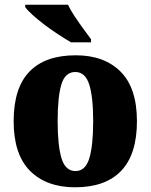

<svg xmlns="http://www.w3.org/2000/svg" viewBox="-20 -786 641 816"><path d="M299 10Q177 10 107.5 -60Q38 -130 38 -271Q38 -412 105 -481.5Q172 -551 302 -551Q423 -551 492.5 -481.5Q562 -412 562 -271Q562 -130 495 -60Q428 10 299 10ZM301 -59Q343 -59 359.5 -113Q376 -167 376 -271Q376 -375 359 -427.5Q342 -480 300 -480Q257 -480 241 -427.5Q225 -375 225 -271Q225 -167 241.5 -113Q258 -59 301 -59ZM282 -606Q258 -620 228 -639.5Q198 -659 169 -681Q140 -703 118 -723Q96 -743 87 -756V-766H269Q279 -744 297 -717Q315 -690 334 -664Q353 -638 367 -619V-606Z"/></svg>

Font: Noto Serif Armenian SemiCondensed Black
Style: Regular
Weight: 900
Width: 4
Designer: Monotype Design Team
Foundry: Monotype Imaging Inc.
Version: Version 2.008; ttfautohint (v1.8.4.7-5d5b)